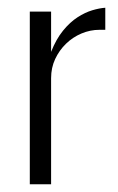

<svg xmlns="http://www.w3.org/2000/svg" viewBox="-20 -478 306 496"><path d="M112 -448V-344Q125 -377 143 -399Q161 -421 180.5 -433.5Q200 -446 218.5 -451.5Q237 -457 252 -458V-401H237Q213 -401 190.5 -391.5Q168 -382 150.5 -365Q133 -348 122.5 -325.5Q112 -303 112 -276V-2H57V-448Z"/></svg>

Font: Fundamental  Brigade Scvhlank
Style: Regular
Weight: 100
Designer: Peter Wiegel, original typeface by Arno Drescher 1935
Foundry: Peter Wiegel
Version: Version 0.000 2012 initial release